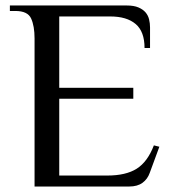

<svg xmlns="http://www.w3.org/2000/svg" viewBox="-20 -680 630 700"><path d="M442 -660Q468 -660 484.5 -653Q501 -646 510.5 -635Q520 -624 523.5 -609.5Q527 -595 527 -580V-505H507Q507 -565 474.5 -592.5Q442 -620 382 -620H196V-360H466V-320H196V-40H371Q439 -40 478.5 -65Q518 -90 541 -150L561 -145L526 -50Q518 -27 499.5 -13.5Q481 0 451 0H106V-540Q106 -585 93.5 -612.5Q81 -640 36 -640H16V-660Z"/></svg>

Font: Philosopher
Style: Regular
Weight: 400
Designer: Jovanny Lemonad
Foundry: Jovanny Lemonad
Version: Version 1.000